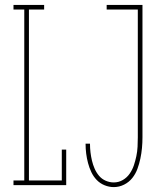

<svg xmlns="http://www.w3.org/2000/svg" viewBox="-20 -755 640 783"><path d="M35 0V-19H79V-716H35V-735H160V-716H98V-19H232V-145H250V0ZM444 8Q425 8 406.5 0.5Q388 -7 374.5 -21Q361 -35 352.5 -53Q344 -71 339 -90Q334 -109 331.5 -128.5Q329 -148 329 -168Q329 -168 329 -168.5Q329 -169 329 -169H347Q347 -169 347 -168.5Q347 -168 347 -168Q347 -151 349 -134Q351 -117 355 -100Q359 -83 366 -67Q373 -51 384 -38Q395 -25 411 -18Q427 -11 444 -11Q464 -11 481 -21Q498 -31 509 -47Q520 -63 526 -81Q532 -99 536 -118Q540 -137 541 -156.5Q542 -176 542 -195V-716H415V-735H561V-195Q561 -173 559 -151.5Q557 -130 552.5 -108.5Q548 -87 540.5 -66.5Q533 -46 519.5 -29Q506 -12 486 -2Q466 8 444 8Z"/></svg>

Font: Iosevka Curly Slab ThEx
Style: Regular
Weight: 100
Width: 7
Monospace: yes
Designer: Belleve Invis
Foundry: Belleve Invis
Version: Version 11.1.0; ttfautohint (v1.8.3)